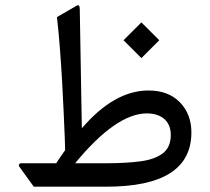

<svg xmlns="http://www.w3.org/2000/svg" viewBox="-20 -704 792 724"><path d="M513.2 -619.6 445.8 -552.2 513.2 -484.9 580.6 -552.2ZM701.7 -204.6Q701.7 -273.9 658.2 -318.4Q614.7 -362.8 540 -362.8Q410.6 -362.8 288.6 -220.2L280.8 -669.9Q280.8 -679.7 277.6 -682.9Q274.4 -686 268.1 -682.1L194.8 -639.6Q201.2 -582.5 206.1 -519Q210.9 -455.6 214.4 -393.6Q217.8 -331.5 220.2 -278.3Q222.7 -225.1 224.1 -188Q225.6 -150.9 225.6 -137.7Q216.8 -125.5 208.5 -113.3Q200.2 -101.1 191.9 -88.4H60.5Q57.1 -88.4 54.9 -87.2Q52.7 -85.9 51.8 -83.7Q50.8 -81.5 51 -79.3Q51.3 -77.1 52.7 -75.7L107.4 0H379.9Q460.4 0 520.8 -12.7Q581.1 -25.4 621.3 -51Q661.6 -76.7 681.6 -115Q701.7 -153.3 701.7 -204.6ZM624 -195.3Q624 -148.4 593.5 -125.5Q563 -102.5 508.3 -95.5Q453.6 -88.4 380.9 -88.4H263.2Q340.8 -182.6 408.4 -229.5Q476.1 -276.4 533.7 -276.4Q561.5 -276.4 581.8 -266.8Q602.1 -257.3 613 -239.3Q624 -221.2 624 -195.3Z"/></svg>

Font: Literata
Style: Regular
Weight: 400
Designer: Latin by Veronika Burian and Jose Scaglione. Greek by Irene Vlachou. Cyrillic by Vera Evstafieva.
Foundry: TypeTogether
Version: Version 3.002